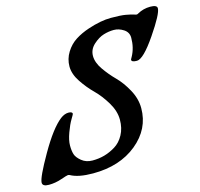

<svg xmlns="http://www.w3.org/2000/svg" viewBox="-117 -816 983 944"><g transform="rotate(-15 374.0 -344.5)"><path d="M555 -234Q555 -128 467.5 -56.5Q380 15 244 15Q169 15 130 -7Q126 -9 121 -9Q116 -9 84 2Q52 13 19.5 13Q-13 13 -13 -6Q-13 -32 50 -141.5Q113 -251 162 -289Q183 -305 203 -305Q223 -305 223 -294Q223 -292 209.5 -269.5Q196 -247 182.5 -210Q169 -173 169 -146.5Q169 -120 174.5 -102Q180 -84 202.5 -65.5Q225 -47 257.5 -47Q290 -47 318.5 -55Q347 -63 375 -80Q403 -97 421 -130Q439 -163 439 -206.5Q439 -250 412 -295Q385 -340 353 -371.5Q321 -403 294 -443.5Q267 -484 267 -522.5Q267 -561 287.5 -594Q308 -627 338.5 -646.5Q369 -666 408 -679Q474 -701 525 -701Q576 -701 600.5 -696.5Q625 -692 637.5 -688Q650 -684 653 -684Q656 -684 661 -687Q691 -704 726 -704Q761 -704 761 -687Q761 -659 694.5 -561.5Q628 -464 595 -464Q568 -464 568 -476Q568 -478 575 -490Q597 -530 597 -581Q597 -609 573 -624.5Q549 -640 523.5 -640Q498 -640 471.5 -632Q445 -624 418.5 -600Q392 -576 392 -542.5Q392 -509 417.5 -472.5Q443 -436 473.5 -405.5Q504 -375 529.5 -328.5Q555 -282 555 -234Z"/></g></svg>

Font: Condiment
Style: Regular
Weight: 400
Designer: Angel Koziupa, Alejandro Paul
Foundry: Angel Koziupa, Alejandro Paul
Version: Version 1.001